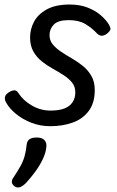

<svg xmlns="http://www.w3.org/2000/svg" viewBox="-20 -539 519 849"><path d="M203 19Q157 19 118 3.5Q79 -12 50.5 -35.5Q22 -59 8 -84Q1 -95 1.5 -106.5Q2 -118 15 -128Q29 -138 41 -139.5Q53 -141 61 -128Q83 -94 121.5 -72Q160 -50 203 -50Q240 -50 264 -59Q288 -68 300.5 -86.5Q313 -105 313 -131Q313 -156 298.5 -174Q284 -192 261.5 -206.5Q239 -221 213 -235.5Q187 -250 164.5 -268Q142 -286 127.5 -311.5Q113 -337 113 -373Q113 -410 130.5 -443Q148 -476 187 -497.5Q226 -519 288 -519Q333 -519 367.5 -505.5Q402 -492 425 -472Q448 -452 460 -433Q467 -422 468.5 -413Q470 -404 453 -390Q440 -381 430 -381Q420 -381 410 -390Q386 -416 357 -433Q328 -450 284 -450Q237 -450 218 -430.5Q199 -411 199 -383Q199 -360 213.5 -342.5Q228 -325 250.5 -310Q273 -295 299 -280Q325 -265 347.5 -246.5Q370 -228 384.5 -202.5Q399 -177 399 -141Q399 -84 372.5 -48.5Q346 -13 301.5 3Q257 19 203 19ZM46 286Q34 278 32.5 267.5Q31 257 40 245Q58 218 70 196.5Q82 175 88.5 152.5Q95 130 98 100Q100 83 111.5 76Q123 69 142 69Q165 69 176 80Q187 91 185 110Q183 135 170 163Q157 191 137.5 218Q118 245 95 270Q82 283 70 288Q58 293 46 286Z"/></svg>

Font: Playwrite US Trad
Style: Regular
Weight: 400
Designer: Veronika Burian, José Scaglione
Foundry: TypeTogether
Version: Version 1.002